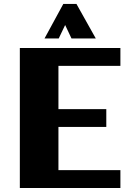

<svg xmlns="http://www.w3.org/2000/svg" viewBox="-20 -944 665 964"><path d="M584.5 0H79.6V-703.1H584.5V-613.3H273.4V-396H513.7V-306.6H273.4V-89.8H584.5ZM460.9 -751H338.9L307.1 -818.4L274.9 -751H203.6L297.9 -924.3H363.8Z"/></svg>

Font: Aclonica
Style: Regular
Weight: 400
Designer: Astigmatic (AOETI)
Foundry: Astigmatic (AOETI)
Version: Version 1.000